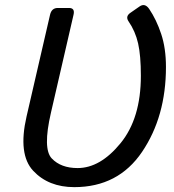

<svg xmlns="http://www.w3.org/2000/svg" viewBox="-20 -732 695 766"><path d="M85.9 -267.1 179.7 -673.3Q186 -700.2 210.4 -700.2H255.4Q279.8 -700.2 273.4 -673.3L183.1 -281.7Q149.9 -138.2 186.5 -99.9Q223.1 -61.5 289.6 -61.5Q379.9 -61.5 460.9 -160.6Q542 -259.8 542 -429.7Q542 -510.3 531 -558.8Q520 -607.4 492.7 -647Q479.5 -666.5 500 -680.7L536.6 -706.1Q558.1 -721.2 575.2 -696.3Q604 -653.8 623 -596.7Q642.1 -539.6 642.1 -464.8Q642.1 -267.1 546.9 -126.2Q451.7 14.6 276.4 14.6Q173.3 14.6 112.3 -50.8Q51.3 -116.2 85.9 -267.1Z"/></svg>

Font: Istok
Style: Italic
Weight: 500
Italic angle: -13°
Designer: Andrey V. Panov
Foundry: Andrey V. Panov
Version: Version 1.0.3